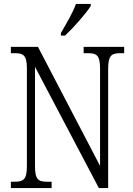

<svg xmlns="http://www.w3.org/2000/svg" viewBox="-20 -951 675 971"><path d="M288 -784V-771H309C354 -813 418 -886 439 -921V-931H364C348 -886 317 -834 288 -784ZM35 0H241V-32H219C174 -32 157 -42 157 -111V-613L480 0H527V-603C527 -672 545 -682 589 -682H608V-714H403V-682H425C468 -682 486 -672 486 -605V-112L172 -714H35V-682H55C98 -682 116 -672 116 -605V-111C116 -42 98 -32 53 -32H35Z"/></svg>

Font: Noto Serif Sinhala Condensed Light
Style: Regular
Weight: 300
Width: 3
Designer: Jelle Bosma - Monotype Design Team
Foundry: Monotype Imaging Inc.
Version: Version 2.007